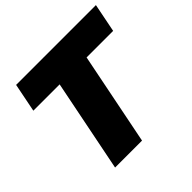

<svg xmlns="http://www.w3.org/2000/svg" viewBox="-173 -874 1048 1048"><g transform="rotate(-45 350.5 -350.5)"><path d="M701 -701H85L52 -535H255L148 0H356L463 -535H668Z"/></g></svg>

Font: Argentum Sans ExtraBold
Style: Italic
Weight: 800
Italic angle: -11.3°
Designer: Julieta Ulanovsky
Foundry: Julieta Ulanovsky
Version: Version 5.001;February 15, 2019;FontCreator 11.5.0.2425 64-b